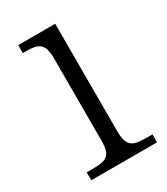

<svg xmlns="http://www.w3.org/2000/svg" viewBox="-141 -603 584 670"><g transform="rotate(-30 151.0 -268.0)"><path d="M27 0H292V-32H272C213 -32 191 -39 191 -105V-536H42V-504H52C103 -504 127 -497 127 -433V-102C127 -38 104 -32 47 -32H27Z"/></g></svg>

Font: Noto Serif Bengali Light
Style: Regular
Weight: 300
Designer: Juan Bruce, Universal Thirst, Indian Type Foundry and the Monotype Design Team.
Foundry: Monotype Imaging Inc.
Version: Version 2.003